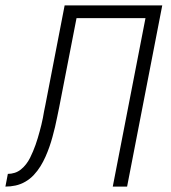

<svg xmlns="http://www.w3.org/2000/svg" viewBox="-63 -690 633 710"><path d="M-43 0 -34 -47Q-21 -47 -8.5 -51Q4 -55 14.5 -63.5Q25 -72 33.5 -83Q42 -94 48 -106Q54 -118 59 -130Q64 -142 68.5 -154.5Q73 -167 76.5 -179Q80 -191 83.5 -203.5Q87 -216 90 -228.5Q93 -241 95.5 -253.5Q98 -266 100 -278.5Q102 -291 105 -303L176 -670H537L407 0H354L475 -623H220L156 -294Q152 -276 148.5 -257.5Q145 -239 140.5 -220.5Q136 -202 131 -183.5Q126 -165 119.5 -146.5Q113 -128 105 -110Q97 -92 86.5 -75Q76 -58 62 -43Q48 -28 30.5 -18Q13 -8 -5.5 -4Q-24 0 -43 0Z"/></svg>

Font: Lode Dark Term
Style: Italic
Weight: 400
Italic angle: -11°
Monospace: yes
Designer: Belleve Invis
Foundry: Belleve Invis
Version: Version 29.2.0